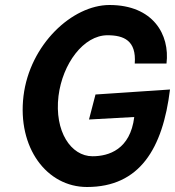

<svg xmlns="http://www.w3.org/2000/svg" viewBox="-20 -735 700 768"><path d="M660 -377 362 -357 336 -257 517 -267C501 -137 415 -110 350 -110C264 -110 197 -209 214 -351C230 -480 314 -594 410 -594C475 -594 526 -573 519 -481H646C660 -597 592 -715 418 -715C269 -715 99 -557 74 -351C49 -144 167 13 328 13C539 13 631 -141 660 -377Z"/></svg>

Font: Bluebird
Style: NrwObl
Weight: 400
Designer: Jasper
Foundry: Cannot Into Space Fonts
Version: Version 0.98